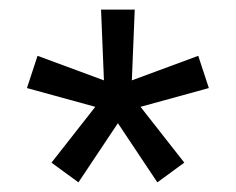

<svg xmlns="http://www.w3.org/2000/svg" viewBox="-20 -767 490 399"><path d="M143 -388 87 -429 178 -545 36 -584 58 -651 196 -600 190 -747H260L254 -600L392 -651L414 -584L272 -545L363 -429L307 -388L225 -511Z"/></svg>

Font: IBM Plex Sans Thai
Style: Regular
Weight: 400
Designer: Mike Abbink, Paul van der Laan, Pieter van Rosmalen, Ben Mitchell, Mark Frömberg
Foundry: Bold Monday
Version: Version 1.2